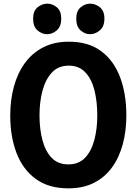

<svg xmlns="http://www.w3.org/2000/svg" viewBox="-20 -1013 749 1050"><path d="M354 17Q246 17 175.5 -34.5Q105 -86 70.5 -176Q36 -266 36 -381Q36 -466 56 -539.5Q76 -613 116 -668Q156 -723 216 -754Q276 -785 356 -785Q464 -785 533.5 -733Q603 -681 637 -590Q671 -499 671 -382Q671 -297 651.5 -224.5Q632 -152 593 -98Q554 -44 494.5 -13.5Q435 17 354 17ZM354 -114Q411 -114 445.5 -150.5Q480 -187 496 -248Q512 -309 512 -381Q512 -458 496.5 -519.5Q481 -581 446.5 -617.5Q412 -654 356 -654Q299 -654 264 -616.5Q229 -579 212.5 -517.5Q196 -456 196 -382Q196 -308 212 -247Q228 -186 262.5 -150Q297 -114 354 -114ZM238 -826Q209 -826 185 -847Q161 -868 161 -911Q161 -953 185.5 -973Q210 -993 239 -993Q267 -993 291 -973Q315 -953 315 -911Q315 -868 290.5 -847Q266 -826 238 -826ZM472 -826Q444 -826 420.5 -847Q397 -868 397 -911Q397 -953 421 -973Q445 -993 473 -993Q502 -993 526.5 -973Q551 -953 551 -911Q551 -868 526 -847Q501 -826 472 -826Z"/></svg>

Font: Yaldevi ExtraLight
Style: Bold
Weight: 700
Version: Version 1.100